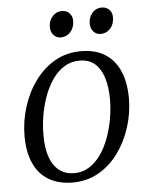

<svg xmlns="http://www.w3.org/2000/svg" viewBox="-53 -774 644 827"><g transform="rotate(-5 269.0 -360.0)"><path d="M311.5 -550.5Q373 -550.5 415 -524.5Q457 -498.5 478.8 -449.2Q500.5 -400 500.5 -330.5Q500.5 -267 481.2 -206.2Q462 -145.5 426.5 -96.5Q391 -47.5 340.8 -18.8Q290.5 10 228.5 10Q167.5 10 124.8 -15.5Q82 -41 60.2 -89.8Q38.5 -138.5 38.5 -206.5Q38.5 -271 57.8 -332.5Q77 -394 112.8 -443.2Q148.5 -492.5 199 -521.5Q249.5 -550.5 311.5 -550.5ZM302.5 -510.5Q265.5 -510.5 236.2 -492.2Q207 -474 185.2 -442.8Q163.5 -411.5 149 -372Q134.5 -332.5 127.2 -289.5Q120 -246.5 120 -205.5Q120 -147 134 -108Q148 -69 174.8 -49.2Q201.5 -29.5 238.5 -29.5Q274.5 -29.5 303.2 -47.8Q332 -66 353.8 -97.2Q375.5 -128.5 389.8 -167.8Q404 -207 411.5 -249.2Q419 -291.5 419 -332Q419 -385.5 406.8 -425.5Q394.5 -465.5 369 -488Q343.5 -510.5 302.5 -510.5ZM231 -617Q213 -617 200.2 -631Q187.5 -645 188 -667.5Q188.5 -693.5 205 -711.8Q221.5 -730 245 -730Q266.5 -730 278.5 -716.5Q290.5 -703 290.5 -683.5Q290 -654 273.2 -635.5Q256.5 -617 231 -617ZM403.5 -617Q385 -617 372.5 -631Q360 -645 360.5 -667.5Q361 -693.5 377 -711.8Q393 -730 417 -730Q438.5 -730 450.8 -716.5Q463 -703 462.5 -683.5Q462.5 -654 445.5 -635.5Q428.5 -617 403.5 -617Z"/></g></svg>

Font: Merriweather 60pt Light
Style: Italic
Weight: 300
Italic angle: -7.8°
Version: Version 2.101